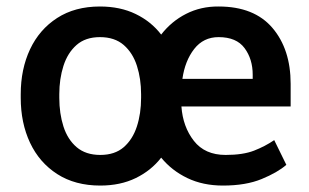

<svg xmlns="http://www.w3.org/2000/svg" viewBox="-20 -558 945 588"><path d="M43.5 -258.3V-269.5Q43.5 -346.2 72 -407Q100.6 -467.8 155 -502.9Q209.5 -538.1 286.1 -538.1Q348.1 -538.1 395.5 -515.1Q442.9 -492.2 473.6 -452.1Q504.9 -492.7 550 -515.6Q595.2 -538.6 649.4 -538.1Q758.3 -538.1 814.2 -472.7Q870.1 -407.2 870.1 -301.3V-231.9H535.6Q540 -169.9 573.7 -126.7Q607.4 -83.5 670.9 -83.5Q724.1 -83.5 758.1 -96.7Q792 -109.9 819.8 -128.9L856.9 -53.2Q830.1 -29.8 781.5 -9.8Q732.9 10.3 662.6 10.3Q601.6 10.3 553.7 -12.7Q505.9 -35.6 473.6 -75.2Q442.9 -35.6 395.8 -12.7Q348.6 10.3 287.1 10.3Q210 10.3 155.3 -24.9Q100.6 -60.1 72 -120.8Q43.5 -181.6 43.5 -258.3ZM649.4 -444.3Q603 -444.3 574.7 -408Q546.4 -371.6 538.6 -316.4H753.9V-329.1Q753.9 -377 729 -410.6Q704.1 -444.3 649.4 -444.3ZM161.6 -269.5V-258.3Q161.6 -210.4 174.3 -170.7Q187 -130.9 214.8 -107.2Q242.7 -83.5 287.1 -83.5Q331.5 -83.5 358.9 -107.2Q386.2 -130.9 399.2 -170.7Q412.1 -210.4 412.1 -258.3V-269.5Q412.1 -316.4 399.4 -356.2Q386.7 -396 358.9 -420.2Q331.1 -444.3 286.1 -444.3Q241.7 -444.3 214.4 -420.2Q187 -396 174.3 -356.2Q161.6 -316.4 161.6 -269.5Z"/></svg>

Font: Vazirmatn FD Medium
Style: Regular
Weight: 500
Designer: Saber Rastikerdar
Foundry: Saber Rastikerdar
Version: Version 33.003